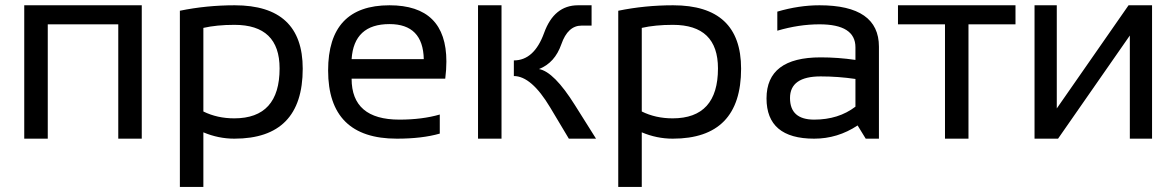

<svg xmlns="http://www.w3.org/2000/svg" viewBox="-20 -533 4521 738"><path d="M73.2 0V-512.7H524.9V0H434.6V-439.5H163.6V0Z M761.7 -104.5Q814.9 -78.1 880.4 -78.1Q1054.7 -78.1 1054.7 -270Q1054.7 -437.5 881.3 -437.5Q813 -437.5 761.7 -425.8ZM671.4 -491.7Q773.4 -512.7 882.3 -512.7Q1143.6 -512.7 1143.6 -269Q1143.6 0 880.9 0Q819.3 0 761.7 -24.4V185.5H671.4Z M1477.1 -512.7Q1695.8 -512.7 1695.8 -296.4Q1695.8 -265.6 1691.4 -230.5H1331.5Q1331.5 -73.2 1515.1 -73.2Q1602.5 -73.2 1670.4 -92.8V-19.5Q1602.5 0 1505.4 0Q1241.2 0 1241.2 -262.2Q1241.2 -512.7 1477.1 -512.7ZM1331.5 -305.7H1608.9Q1606 -440.4 1477.1 -440.4Q1340.3 -440.4 1331.5 -305.7Z M2166.5 0 2094.7 -120.1Q2022.5 -240.7 1955.1 -240.7V-300.8Q2033.2 -300.8 2071.5 -406.7Q2109.9 -512.7 2201.7 -512.7H2253.9V-434.6H2215.3Q2162.6 -434.6 2137.7 -363Q2112.8 -291.5 2051.8 -267.6Q2109.4 -257.3 2189.9 -128.9L2271 0ZM1907.7 -512.7V0H1817.4V-512.7Z M2446.8 -104.5Q2500 -78.1 2565.4 -78.1Q2739.7 -78.1 2739.7 -270Q2739.7 -437.5 2566.4 -437.5Q2498 -437.5 2446.8 -425.8ZM2356.4 -491.7Q2458.5 -512.7 2567.4 -512.7Q2828.6 -512.7 2828.6 -269Q2828.6 0 2565.9 0Q2504.4 0 2446.8 -24.4V185.5H2356.4Z M2926.3 -154.8Q2926.3 -312.5 3134.3 -312.5Q3201.2 -312.5 3268.1 -302.7V-351.1Q3268.1 -439.5 3129.9 -439.5Q3050.8 -439.5 2967.8 -415V-488.3Q3050.8 -512.7 3129.9 -512.7Q3358.4 -512.7 3358.4 -353.5V0H3307.6L3276.4 -50.8Q3199.7 0 3109.4 0Q2926.3 0 2926.3 -154.8ZM3134.3 -239.3Q3016.6 -239.3 3016.6 -156.2Q3016.6 -73.2 3109.4 -73.2Q3203.1 -73.2 3268.1 -123V-229.5Q3201.2 -239.3 3134.3 -239.3Z M3883.3 -512.7V-439.5H3702.6V0H3612.3V-439.5H3431.6V-512.7Z M4322.8 0V-396.5L4046.9 0H3956.5V-512.7H4042V-116.2L4317.9 -512.7H4408.2V0Z"/></svg>

Font: Voltera
Style: Regular
Weight: 400
Designer: Bernd Montag
Version: Version 1.301